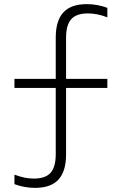

<svg xmlns="http://www.w3.org/2000/svg" viewBox="-20 -790 590 930"><path d="M150 120Q125 120 99.5 115.5Q74 111 50 102V56Q77 66 99.5 70.5Q122 75 144 75Q200 75 225 47Q250 19 250 -43V-364H50V-408H250V-608Q250 -690 287 -730Q324 -770 400 -770Q426 -770 451 -765.5Q476 -761 500 -752V-706Q474 -716 451 -720.5Q428 -725 406 -725Q350 -725 325 -697Q300 -669 300 -607V-408H500V-364H300V-42Q300 40 263 80Q226 120 150 120Z"/></svg>

Font: M PLUS Code Latin SemiExpanded Light
Style: Regular
Weight: 300
Width: 6
Designer: Coji Morishita
Foundry: UNDERFOREST DESIGN
Version: Version 1.002; ttfautohint (v1.8.3)